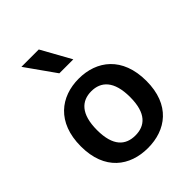

<svg xmlns="http://www.w3.org/2000/svg" viewBox="-230 -941 1079 1079"><g transform="rotate(-45 310.0 -401.0)"><path d="M570.5 -261.5C570.5 -452 452.5 -539.5 310 -539.5C167.5 -539.5 49.5 -452 49.5 -261.5C49.5 -71.5 167.5 12 310 12C452.5 12 570.5 -71.5 570.5 -261.5ZM441.5 -262C441.5 -133.5 386.5 -88 310 -88C233.5 -88 178.5 -133.5 178.5 -262C178.5 -390.5 233.5 -439.5 310 -439.5C386.5 -439.5 441.5 -390.5 441.5 -262ZM365.5 -637.5 267.5 -814H129.5L254.5 -637.5Z"/></g></svg>

Font: Monaspace Neon SemiBold
Style: Regular
Weight: 600
Designer: Riley Cran & the Lettermatic Team
Foundry: Lettermatic
Version: Version 1.200 (Monaspace Neon)